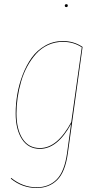

<svg xmlns="http://www.w3.org/2000/svg" viewBox="-20 -728 489 939"><path d="M296.9 -700.2Q296.9 -707.5 304.7 -707.5Q311.5 -707.5 311.5 -700.7Q311.5 -693.4 304.2 -693.4Q296.9 -693.4 296.9 -700.2ZM287.6 -527.3Q341.3 -527.3 383.8 -498.5L312 20Q299.3 113.3 259.8 152.3Q220.2 191.4 159.2 191.4Q88.4 191.4 32.7 145.5L34.7 142.1Q91.8 188 159.2 188Q218.8 188 257.1 149.7Q295.4 111.3 308.1 20L327.6 -122.1Q261.2 0 175.3 0Q118.2 0 87.4 -47.4Q56.6 -94.7 56.6 -173.3Q56.6 -219.7 64.7 -267.3Q72.8 -314.9 90.8 -362.1Q108.9 -409.2 135 -445.6Q161.1 -481.9 200.7 -504.6Q240.2 -527.3 287.6 -527.3ZM287.6 -523.4Q248.5 -523.4 214.8 -507.8Q181.2 -492.2 156.7 -465.1Q132.3 -438 113.5 -403.3Q94.7 -368.7 83.3 -329.1Q71.8 -289.6 66.2 -250.2Q60.5 -210.9 60.5 -173.3Q60.5 -96.2 90.1 -50Q119.6 -3.9 175.3 -3.9Q260.7 -3.9 328.6 -130.9L379.9 -496.6Q339.4 -523.4 287.6 -523.4Z"/></svg>

Font: Fira Sans Compressed Four
Style: Italic
Weight: 100
Width: 3
Italic angle: -8°
Designer: Carrois Corporate & Edenspiekermann AG
Foundry: Carrois Corporate GbR & Edenspiekermann AG
Version: Version 4.203;PS 004.203;hotconv 1.0.88;makeotf.lib2.5.64775